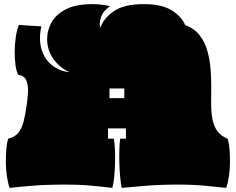

<svg xmlns="http://www.w3.org/2000/svg" viewBox="-20 -896 1146 933"><path d="M27 17Q19 -4 14 -36Q9 -68 8.5 -102.5Q8 -137 10.5 -169Q13 -201 20 -222Q52 -229 69.5 -251.5Q87 -274 95 -306.5Q103 -339 108 -374Q114 -411 116 -445.5Q118 -480 108.5 -504Q99 -528 68 -533Q59 -551 55 -582Q51 -613 51.5 -648.5Q52 -684 57 -717.5Q62 -751 72 -775Q92 -773 121 -771.5Q150 -770 181 -768Q167 -704 182 -655.5Q197 -607 233.5 -578.5Q270 -550 318 -545Q271 -566 240 -609Q209 -652 209 -707Q209 -747 229.5 -785.5Q250 -824 298.5 -850Q347 -876 429 -876Q454 -876 475.5 -873Q497 -870 515 -866Q482 -844 471.5 -815Q461 -786 467 -760Q483 -807 533 -841.5Q583 -876 679 -876Q764 -876 812.5 -847Q861 -818 880 -774Q924 -758 950 -724.5Q976 -691 988 -647.5Q1000 -604 1003.5 -557.5Q1007 -511 1006.5 -467.5Q1006 -424 1006 -392Q1006 -333 1017 -298.5Q1028 -264 1046.5 -247Q1065 -230 1086 -222Q1093 -201 1095.5 -169Q1098 -137 1097.5 -102.5Q1097 -68 1092 -36Q1087 -4 1079 17Q1038 13 980.5 7Q923 1 842 1Q759 1 685.5 7Q612 13 571 17Q567 -4 564 -36Q561 -68 560 -102.5Q559 -137 560 -169Q561 -201 564 -222H592V-272H505V-222H533Q537 -201 538.5 -169Q540 -137 539 -102.5Q538 -68 535 -36Q532 -4 526 17Q499 14 468.5 10.5Q438 7 397.5 4Q357 1 298 1Q205 1 138 6.5Q71 12 27 17ZM512 -419H584V-466H512Z"/></svg>

Font: Oi
Style: Regular
Weight: 400
Designer: Kostas Bartsokas, Mohamad Dakak
Foundry: Foundry5
Version: Version 4.000